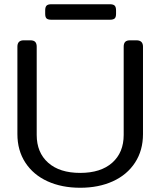

<svg xmlns="http://www.w3.org/2000/svg" viewBox="-20 -870 756 905"><path d="M193 -805V-821Q193 -837 199.5 -843.5Q206 -850 222 -850H498Q514 -850 520.5 -843.5Q527 -837 527 -821V-805Q527 -789 520.5 -783Q514 -777 498 -777H222Q206 -777 199.5 -783Q193 -789 193 -805ZM62 -238V-650Q62 -680 92 -680H123Q139 -680 146 -672.5Q153 -665 153 -650V-234Q153 -151 207 -103Q261 -55 358 -55Q455 -55 509 -103Q563 -151 563 -234V-650Q563 -665 570 -672.5Q577 -680 593 -680H623Q654 -680 654 -650V-238Q654 -161 616.5 -103.5Q579 -46 512 -15.5Q445 15 358 15Q271 15 204 -15.5Q137 -46 99.5 -103.5Q62 -161 62 -238Z"/></svg>

Font: Mitr Light
Style: Regular
Weight: 300
Designer: Thanarat Vachiruckul
Foundry: Cadson Demak
Version: Version 1.003